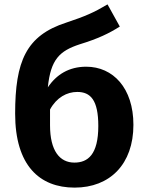

<svg xmlns="http://www.w3.org/2000/svg" viewBox="-20 -838 664 875"><path d="M373 -534C294 -534 237 -498 198 -440C211 -568 252 -606 343 -636C428 -662 477 -686 526 -717L470 -818C408 -781 369 -764 282 -735C99 -676 49 -559 49 -320C49 -84 160 17 320 17C481 17 588 -90 588 -269C588 -437 495 -534 373 -534ZM319 -97C252 -97 208 -151 208 -267V-339C238 -394 285 -419 332 -419C392 -419 428 -383 428 -264C428 -133 380 -97 319 -97Z"/></svg>

Font: Glow Sans SC Normal
Style: Bold
Weight: 700
Designer: Ryoko NISHIZUKA (kana, bopomofo & ideographs); Paul D. Hunt (Latin, Greek & Cyrillic); Sandoll Communications, Soo-young
Version: Version 0.93